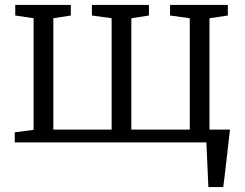

<svg xmlns="http://www.w3.org/2000/svg" viewBox="-20 -574 986 774"><path d="M820 180Q819 157.5 818 135Q817 112.5 816 90Q815 67.5 814 45Q813 22.5 812 0L762.5 -51.5H907Q904.5 -28.5 901.8 -5.5Q899 17.5 896.5 40.8Q894 64 891.2 87.2Q888.5 110.5 885.8 133.8Q883 157 880 180ZM39.5 0V-40.5L115.5 -50.5V-500.5L41.5 -511.5V-554H265.5V-511.5L195 -500.5V-51.5H430V-500.5L350.5 -511.5V-554H580.5V-511.5L509.5 -500.5V-51.5H745V-500.5L665.5 -511.5V-554H898.5V-511.5L824.5 -500.5V-50.5L900 -40.5V0Z"/></svg>

Font: Merriweather 20pt Light
Style: Regular
Weight: 300
Version: Version 2.100